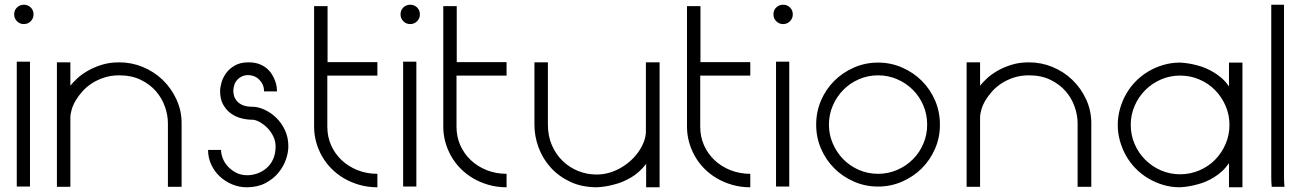

<svg xmlns="http://www.w3.org/2000/svg" viewBox="-20 -793 5516 813"><path d="M40 -732Q40 -750 52 -761.5Q64 -773 81 -773Q98 -773 110 -761.5Q122 -750 122 -732Q122 -715 110 -703Q98 -691 81 -691Q64 -691 52 -703Q40 -715 40 -732ZM107 -532V-3H51V-532Z M278 -430Q288 -443 306 -460Q324 -477 350.5 -492.5Q377 -508 410.5 -518.5Q444 -529 485 -529Q537 -529 584.5 -509.5Q632 -490 668.5 -455Q705 -420 727 -372.5Q749 -325 749 -271V-2H691V-271Q691 -305 678.5 -341Q666 -377 640.5 -406.5Q615 -436 576 -455Q537 -474 485 -474Q450 -474 421 -464.5Q392 -455 369 -440Q346 -425 329 -406Q312 -387 300.5 -367.5Q289 -348 283.5 -329Q278 -310 278 -295V-223Q278 -187 278 -132Q278 -77 278 -2H221V-529H278Z M1032 -475Q1017 -475 1005.5 -470Q994 -465 985.5 -456Q977 -447 972.5 -434.5Q968 -422 968 -408Q968 -400 970.5 -389Q973 -378 981.5 -367Q990 -356 1006 -348.5Q1022 -341 1049 -341Q1072 -341 1099 -329Q1126 -317 1149 -295Q1172 -273 1186.5 -242Q1201 -211 1201 -174Q1201 -147 1190.5 -117Q1180 -87 1158.5 -61Q1137 -35 1103.5 -17.5Q1070 0 1025 0Q992 0 962.5 -12.5Q933 -25 910.5 -46Q888 -67 874.5 -96Q861 -125 861 -158H916Q916 -141 923.5 -122Q931 -103 945.5 -87.5Q960 -72 980.5 -61.5Q1001 -51 1027 -51Q1048 -51 1069.5 -58.5Q1091 -66 1108.5 -81Q1126 -96 1136.5 -119Q1147 -142 1147 -173Q1147 -196 1136.5 -217Q1126 -238 1110.5 -253Q1095 -268 1078 -277Q1061 -286 1049 -286Q1025 -286 1000.5 -292.5Q976 -299 956.5 -313.5Q937 -328 924.5 -351Q912 -374 912 -407Q912 -423 918 -444Q924 -465 938 -484Q952 -503 975 -516Q998 -529 1032 -529Q1058 -529 1077 -522Q1096 -515 1109.5 -503.5Q1123 -492 1131.5 -478Q1140 -464 1145 -450.5Q1150 -437 1151.5 -425Q1153 -413 1153 -406H1098Q1098 -423 1092 -435.5Q1086 -448 1076.5 -457Q1067 -466 1055 -470.5Q1043 -475 1032 -475Z M1367 -767V-530H1578V-473H1366V-257Q1366 -214 1382 -178Q1398 -142 1426.5 -115Q1455 -88 1494 -72.5Q1533 -57 1578 -57V0Q1537 0 1501 -10.5Q1465 -21 1435.5 -38.5Q1406 -56 1382.5 -80Q1359 -104 1343 -132.5Q1327 -161 1318.5 -192.5Q1310 -224 1310 -256V-767Z M1676 -732Q1676 -750 1688 -761.5Q1700 -773 1717 -773Q1734 -773 1746 -761.5Q1758 -750 1758 -732Q1758 -715 1746 -703Q1734 -691 1717 -691Q1700 -691 1688 -703Q1676 -715 1676 -732ZM1743 -532V-3H1687V-532Z M1914 -767V-530H2125V-473H1913V-257Q1913 -214 1929 -178Q1945 -142 1973.5 -115Q2002 -88 2041 -72.5Q2080 -57 2125 -57V0Q2084 0 2048 -10.5Q2012 -21 1982.5 -38.5Q1953 -56 1929.5 -80Q1906 -104 1890 -132.5Q1874 -161 1865.5 -192.5Q1857 -224 1857 -256V-767Z M2300 -529V-265Q2300 -217 2317 -178Q2334 -139 2362.5 -111.5Q2391 -84 2428 -69Q2465 -54 2506 -54Q2535 -54 2561.5 -62Q2588 -70 2611.5 -84Q2635 -98 2654 -116Q2673 -134 2686.5 -154.5Q2700 -175 2707.5 -196Q2715 -217 2715 -236V-529H2773V0H2716V-99Q2702 -81 2686 -66.5Q2670 -52 2653 -42Q2636 -32 2618.5 -24.5Q2601 -17 2585 -13Q2547 -2 2508 0Q2444 0 2395 -23Q2346 -46 2312 -83.5Q2278 -121 2260.5 -168.5Q2243 -216 2243 -265V-529Z M2946 -767V-530H3157V-473H2945V-257Q2945 -214 2961 -178Q2977 -142 3005.5 -115Q3034 -88 3073 -72.5Q3112 -57 3157 -57V0Q3116 0 3080 -10.5Q3044 -21 3014.5 -38.5Q2985 -56 2961.5 -80Q2938 -104 2922 -132.5Q2906 -161 2897.5 -192.5Q2889 -224 2889 -256V-767Z M3255 -732Q3255 -750 3267 -761.5Q3279 -773 3296 -773Q3313 -773 3325 -761.5Q3337 -750 3337 -732Q3337 -715 3325 -703Q3313 -691 3296 -691Q3279 -691 3267 -703Q3255 -715 3255 -732ZM3322 -532V-3H3266V-532Z M3698 -528Q3752 -528 3800 -507Q3848 -486 3883.5 -450.5Q3919 -415 3939.5 -367.5Q3960 -320 3960 -265Q3960 -211 3939.5 -163.5Q3919 -116 3883.5 -80.5Q3848 -45 3800 -24Q3752 -3 3698 -3Q3644 -3 3596 -24Q3548 -45 3512.5 -80.5Q3477 -116 3456.5 -163.5Q3436 -211 3436 -265Q3436 -320 3456.5 -367.5Q3477 -415 3512.5 -450.5Q3548 -486 3596 -507Q3644 -528 3698 -528ZM3906 -265Q3906 -308 3890 -346Q3874 -384 3845.5 -412.5Q3817 -441 3779 -457.5Q3741 -474 3698 -474Q3655 -474 3617 -457.5Q3579 -441 3551 -412.5Q3523 -384 3506.5 -346Q3490 -308 3490 -265Q3490 -223 3506.5 -185Q3523 -147 3551 -118.5Q3579 -90 3617 -73.5Q3655 -57 3698 -57Q3741 -57 3779 -73.5Q3817 -90 3845.5 -118.5Q3874 -147 3890 -185Q3906 -223 3906 -265Z M4130 -430Q4140 -443 4158 -460Q4176 -477 4202.5 -492.5Q4229 -508 4262.5 -518.5Q4296 -529 4337 -529Q4389 -529 4436.5 -509.5Q4484 -490 4520.5 -455Q4557 -420 4579 -372.5Q4601 -325 4601 -271V-2H4543V-271Q4543 -305 4530.5 -341Q4518 -377 4492.5 -406.5Q4467 -436 4428 -455Q4389 -474 4337 -474Q4302 -474 4273 -464.5Q4244 -455 4221 -440Q4198 -425 4181 -406Q4164 -387 4152.5 -367.5Q4141 -348 4135.5 -329Q4130 -310 4130 -295V-223Q4130 -187 4130 -132Q4130 -77 4130 -2H4073V-529H4130Z M5241 -528V0H5184V-102Q5170 -82 5154 -67.5Q5138 -53 5121 -42.5Q5104 -32 5086.5 -24.5Q5069 -17 5053 -13Q5015 -2 4976 0Q4939 0 4905.5 -10Q4872 -20 4842.5 -37.5Q4813 -55 4789 -79.5Q4765 -104 4748.5 -133Q4732 -162 4722.5 -195.5Q4713 -229 4713 -264Q4713 -299 4722.5 -332.5Q4732 -366 4748.5 -395Q4765 -424 4789 -448.5Q4813 -473 4842.5 -490.5Q4872 -508 4906 -518Q4940 -528 4977 -528Q5016 -526 5054 -515Q5070 -511 5087 -503.5Q5104 -496 5121.5 -485.5Q5139 -475 5155 -460.5Q5171 -446 5184 -427V-528ZM5186 -264Q5186 -307 5169.5 -345Q5153 -383 5125 -411.5Q5097 -440 5058.5 -456.5Q5020 -473 4977 -473Q4934 -473 4896 -456.5Q4858 -440 4829.5 -411.5Q4801 -383 4784.5 -345Q4768 -307 4768 -264Q4768 -221 4784.5 -183Q4801 -145 4829.5 -116.5Q4858 -88 4896 -71.5Q4934 -55 4977 -55Q5020 -55 5058.5 -71.5Q5097 -88 5125 -116.5Q5153 -145 5169.5 -183Q5186 -221 5186 -264Z M5365 -2Q5363 -22 5363 -43V-773H5417V-42Q5417 -22 5419 -2Z"/></svg>

Font: LuenTai2017
Style: Regular
Weight: 400
Designer: LuenTai
Foundry: Microsoft Corpration
Version: Version 1.00 November 27, 2016, initial release